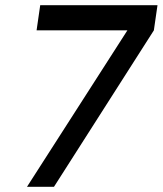

<svg xmlns="http://www.w3.org/2000/svg" viewBox="-20 -720 627 740"><path d="M121 -603H471L84 0H188L573 -603L587 -700H135Z"/></svg>

Font: Unageo
Style: Medium-Italic
Weight: 500
Designer: Richard Sepsi
Foundry: Richard Sepsi
Version: Version 2.000